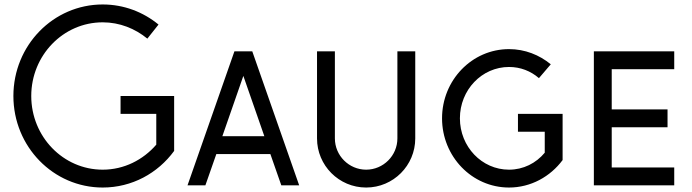

<svg xmlns="http://www.w3.org/2000/svg" viewBox="-20 -830 3100 860"><path d="M440 10C571 10 687 -54 760 -154V-400H520V-320H680V-182C621 -114 536 -70 440 -70C263 -70 120 -218 120 -400C120 -582 263 -730 440 -730C516 -730 585 -702 640 -657L690 -720C622 -776 535 -810 440 -810C219 -810 40 -627 40 -400C40 -173 219 10 440 10Z M1070 -490 1164 -220H976ZM1240 0H1320L1110 -600H1030L820 0H900L949 -140H1191Z M1760 -210C1760 -133 1697 -70 1620 -70C1543 -70 1480 -133 1480 -210V-600H1400V-210C1400 -89 1498 10 1620 10C1742 10 1840 -89 1840 -210V-600H1760Z M2420 -146C2381 -99 2324 -70 2260 -70C2138 -70 2040 -173 2040 -300C2040 -427 2138 -530 2260 -530C2311 -530 2357 -512 2394 -480L2447 -542C2396 -584 2331 -610 2260 -610C2094 -610 1960 -471 1960 -300C1960 -129 2094 10 2260 10C2358 10 2445 -39 2500 -113V-320H2300V-240H2420V-146Z M2640 0H3000V-80H2720V-260H2970V-340H2720V-520H3000V-600H2640Z"/></svg>

Font: Gauge
Style: Regular
Weight: 400
Designer: Daniel Pimley
Foundry: Daniel Pimley
Version: Version 1.004;PS 001.001;hotconv 1.0.56